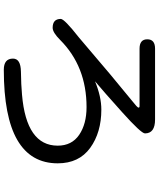

<svg xmlns="http://www.w3.org/2000/svg" viewBox="70 -884 859 1040"><g transform="rotate(90 500.0 -364.5)"><path d="M420.9 -449.2Q503.9 -483.4 574.2 -483.4Q698.2 -483.4 781.7 -422.9Q865.2 -362.3 865.2 -247.1Q865.2 -101.6 738.8 -28.3Q612.3 44.9 358.4 44.9Q297.9 44.9 297.9 -4.9Q297.9 -46.9 369.1 -47.9Q440.4 -48.8 493.2 -53.7Q769.5 -77.1 769.5 -247.1Q769.5 -323.2 710.9 -363.3Q652.3 -403.3 560.5 -403.3Q339.8 -403.3 196.3 -259.8Q156.2 -219.7 130.9 -219.7Q83 -219.7 83 -263.7Q83 -283.2 182.6 -361.3L381.8 -530.3L527.3 -650.4Q563.5 -678.7 563.5 -684.6Q563.5 -690.4 555.7 -690.4H244.1Q193.4 -690.4 193.4 -732.4Q193.4 -774.4 244.1 -774.4H627.9Q703.1 -774.4 703.1 -719.7Q703.1 -699.2 588.9 -596.7Q474.6 -494.1 420.9 -449.2Z"/></g></svg>

Font: MotoyaLMaru
Style: W3 mono
Weight: 400
Version: Version 1.01